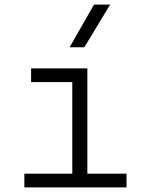

<svg xmlns="http://www.w3.org/2000/svg" viewBox="-20 -815 626 835"><path d="M85.9 0V-59.6H294.4V-458H115.2V-517.6H359.9V-59.6H530.3V0ZM282.7 -609.4 388.7 -794.9H459L346.7 -609.4Z"/></svg>

Font: Cascadia Code NF Light
Style: Regular
Weight: 300
Monospace: yes
Designer: Aaron Bell
Foundry: Saja Typeworks
Version: Version 2404.023; ttfautohint (v1.8.4)